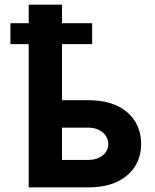

<svg xmlns="http://www.w3.org/2000/svg" viewBox="-20 -812 672 832"><path d="M379.3 -711.6V-620.7H248.6V-377.8H361.9Q470.2 -377.8 530.7 -326Q591.3 -274.1 591.6 -188.2Q591.3 -103.7 530.7 -51.8Q470.2 0 361.9 0H104.4V-620.7H25.2V-711.6H104.4V-791.9H248.6V-711.6ZM248.6 -258.9V-119H361.9Q399.9 -119 424.4 -138.1Q448.9 -157.3 449.2 -187.1Q448.9 -218.8 424.4 -238.8Q399.9 -258.9 361.9 -258.9Z"/></svg>

Font: Inter UI
Style: Bold
Weight: 700
Designer: Rasmus Andersson
Foundry: rsms
Version: 3.2;8d6f07862